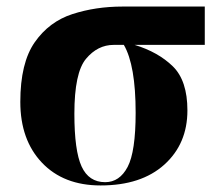

<svg xmlns="http://www.w3.org/2000/svg" viewBox="-20 -556 662 586"><path d="M287 10Q411 10 481.5 -53.5Q552 -117 552 -219Q552 -310 507.5 -353.5Q463 -397 391 -419H605V-536H354Q272 -536 201 -513Q130 -490 86 -427Q42 -364 42 -245Q42 -129 108 -59.5Q174 10 287 10ZM301 0Q251 0 229 -48Q207 -96 207 -209Q207 -334 242.5 -376.5Q278 -419 327 -419H358Q394 -357 394 -212Q394 -93 369.5 -46.5Q345 0 301 0Z"/></svg>

Font: Noto Serif Display SemiCondensed Extra
Style: Regular
Weight: 800
Width: 4
Designer: Monotype Design Team
Foundry: Monotype Imaging Inc.
Version: Version 1.900